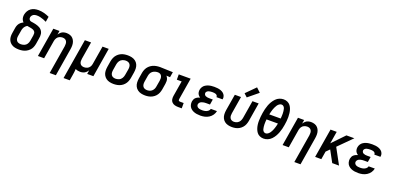

<svg xmlns="http://www.w3.org/2000/svg" viewBox="10 -1933 6748 3292"><g transform="rotate(20 3384.0 -287.5)"><path d="M245 8Q277 8 310 2Q343 -4 374 -20Q405 -36 430 -61Q455 -86 468.5 -117.5Q482 -149 488 -182L505 -287Q509 -309 510.5 -331Q512 -353 508.5 -374Q505 -395 495.5 -413.5Q486 -432 472 -446.5Q458 -461 440 -471.5Q422 -482 402 -488.5Q382 -495 361.5 -500.5Q341 -506 320 -508.5Q299 -511 277.5 -515Q256 -519 244.5 -537.5Q233 -556 237 -578Q240 -599 256 -617Q272 -635 294 -641Q316 -647 337 -647Q370 -647 400.5 -639.5Q431 -632 459.5 -621.5Q488 -611 516 -597L532 -694Q485 -716 434.5 -729.5Q384 -743 330 -743Q296 -743 261 -735Q226 -727 196 -705Q166 -683 148 -650.5Q130 -618 124 -584Q120 -560 122.5 -536.5Q125 -513 135 -492Q145 -471 162 -456Q136 -444 113.5 -425Q91 -406 78 -380Q65 -354 60 -327L43 -222Q36 -184 39 -147Q42 -110 59 -79Q76 -48 105.5 -27.5Q135 -7 171 0.5Q207 8 245 8ZM245 -89Q222 -89 201 -96Q180 -103 167 -120.5Q154 -138 151.5 -160.5Q149 -183 153 -206L171 -312Q174 -333 182.5 -354Q191 -375 206.5 -393Q222 -411 243 -422Q261 -418 280.5 -415.5Q300 -413 318.5 -409Q337 -405 354 -397.5Q371 -390 383 -375.5Q395 -361 396.5 -342Q398 -323 395 -303L377 -197Q372 -167 354 -139.5Q336 -112 305.5 -100.5Q275 -89 245 -89Z M879 205H992L1075 -299Q1081 -334 1081 -369Q1081 -404 1070.5 -435.5Q1060 -467 1038 -491.5Q1016 -516 984 -527Q952 -538 917 -538Q891 -538 864 -530.5Q837 -523 815.5 -503.5Q794 -484 779 -460L791 -530H678L590 0H703L759 -338Q764 -366 780.5 -392Q797 -418 825 -430Q853 -442 881 -442Q905 -442 925 -432.5Q945 -423 955.5 -403.5Q966 -384 967 -361Q968 -338 965 -315Z M1132 205H1245L1262 102Q1267 74 1270.5 45Q1274 16 1275 -12Q1294 -2 1316.5 3Q1339 8 1362 8Q1388 8 1415 0Q1442 -8 1463.5 -27Q1485 -46 1500 -70L1489 0H1602L1689 -530H1576L1520 -192Q1516 -164 1499 -138Q1482 -112 1454 -100.5Q1426 -89 1398 -89Q1375 -89 1354.5 -98Q1334 -107 1323.5 -126.5Q1313 -146 1312 -169Q1311 -192 1315 -215L1367 -530H1254Z M1971 8Q2004 8 2038 1.5Q2072 -5 2103.5 -21.5Q2135 -38 2159.5 -65Q2184 -92 2197.5 -124Q2211 -156 2217 -189L2235 -299Q2241 -337 2239 -375Q2237 -413 2221 -445.5Q2205 -478 2176 -499.5Q2147 -521 2110.5 -529.5Q2074 -538 2036 -538Q2003 -538 1969 -532Q1935 -526 1903.5 -509Q1872 -492 1847.5 -465.5Q1823 -439 1809.5 -406.5Q1796 -374 1790 -341L1772 -231Q1766 -193 1768 -155Q1770 -117 1786.5 -85Q1803 -53 1831.5 -31Q1860 -9 1896.5 -0.5Q1933 8 1971 8ZM1973 -89Q1949 -89 1927.5 -97.5Q1906 -106 1894 -125Q1882 -144 1880.5 -167.5Q1879 -191 1883 -215L1901 -325Q1906 -356 1923.5 -385Q1941 -414 1972 -427.5Q2003 -441 2034 -441Q2058 -441 2079.5 -432.5Q2101 -424 2113 -405Q2125 -386 2127 -362.5Q2129 -339 2125 -315L2106 -205Q2101 -174 2083.5 -145Q2066 -116 2035 -102.5Q2004 -89 1973 -89Z M2547 8Q2580 8 2613 1.5Q2646 -5 2677.5 -22Q2709 -39 2733 -65.5Q2757 -92 2770 -124Q2783 -156 2789 -189L2807 -299Q2811 -325 2810.5 -350Q2810 -375 2800.5 -397.5Q2791 -420 2775 -437L2843 -433L2859 -530L2626 -538H2625Q2591 -538 2556 -532Q2521 -526 2488 -510Q2455 -494 2428.5 -467.5Q2402 -441 2387 -408Q2372 -375 2366 -341L2348 -231Q2342 -193 2344 -155Q2346 -117 2362 -85Q2378 -53 2407 -31Q2436 -9 2472.5 -0.5Q2509 8 2547 8ZM2549 -89Q2525 -89 2503.5 -97.5Q2482 -106 2470 -125.5Q2458 -145 2456.5 -168Q2455 -191 2459 -215L2477 -325Q2481 -349 2492.5 -372.5Q2504 -396 2525.5 -412Q2547 -428 2571.5 -434.5Q2596 -441 2620 -441Q2643 -441 2661.5 -431Q2680 -421 2689.5 -401.5Q2699 -382 2699.5 -359.5Q2700 -337 2697 -315L2678 -205Q2675 -182 2665 -160Q2655 -138 2636.5 -120.5Q2618 -103 2594.5 -96Q2571 -89 2549 -89Z M3147 0H3214V-97H3147Q3137 -97 3129 -101.5Q3121 -106 3119 -115.5Q3117 -125 3119 -135L3184 -530H2967V-433H3055L3008 -151Q3003 -119 3008 -88.5Q3013 -58 3034.5 -37Q3056 -16 3085.5 -8Q3115 0 3147 0Z M3555 8Q3594 8 3633 -0.5Q3672 -9 3708 -31.5Q3744 -54 3767.5 -88.5Q3791 -123 3798 -162H3686Q3681 -136 3657.5 -118Q3634 -100 3607.5 -94.5Q3581 -89 3555 -89Q3536 -89 3517.5 -91.5Q3499 -94 3482 -102Q3465 -110 3455.5 -126Q3446 -142 3449 -161Q3452 -176 3462.5 -189.5Q3473 -203 3488 -210Q3503 -217 3519 -221Q3535 -225 3550.5 -226Q3566 -227 3581 -227H3647L3663 -324H3597Q3580 -324 3563.5 -326.5Q3547 -329 3532 -336Q3517 -343 3509 -357.5Q3501 -372 3503 -389Q3506 -405 3520 -417Q3534 -429 3550.5 -433.5Q3567 -438 3583 -439.5Q3599 -441 3615 -441Q3631 -441 3646.5 -439.5Q3662 -438 3676 -432.5Q3690 -427 3700 -415Q3710 -403 3708 -387Q3708 -386 3707 -384H3819Q3820 -388 3821 -392Q3826 -422 3814.5 -449.5Q3803 -477 3781 -494.5Q3759 -512 3732 -521.5Q3705 -531 3675.5 -534.5Q3646 -538 3615 -538Q3588 -538 3560.5 -535Q3533 -532 3506 -523.5Q3479 -515 3454 -499Q3429 -483 3413.5 -458Q3398 -433 3393 -405Q3389 -380 3393.5 -355.5Q3398 -331 3412.5 -312.5Q3427 -294 3447 -281Q3428 -275 3409.5 -266.5Q3391 -258 3375 -244.5Q3359 -231 3350.5 -212.5Q3342 -194 3338 -175Q3333 -140 3341.5 -107.5Q3350 -75 3372 -52Q3394 -29 3424 -15.5Q3454 -2 3487.5 3Q3521 8 3555 8Z M4131 8Q4164 8 4197 1.5Q4230 -5 4260.5 -22.5Q4291 -40 4314.5 -66.5Q4338 -93 4350.5 -125Q4363 -157 4369 -189L4425 -530H4312L4258 -205Q4253 -175 4237.5 -146.5Q4222 -118 4192.5 -103.5Q4163 -89 4133 -89Q4133 -89 4133 -89Q4133 -89 4133 -89Q4110 -89 4090 -98.5Q4070 -108 4059.5 -127.5Q4049 -147 4048 -169.5Q4047 -192 4051 -215L4103 -530H3990L3940 -231Q3934 -193 3935.5 -156Q3937 -119 3952 -86.5Q3967 -54 3994.5 -32Q4022 -10 4058 -1Q4094 8 4131 8ZM4197 -557 4381 -708 4305 -780 4138 -612Z M4708 8Q4745 8 4782.5 -7.5Q4820 -23 4848.5 -52.5Q4877 -82 4897 -116.5Q4917 -151 4931 -187.5Q4945 -224 4954 -261.5Q4963 -299 4969 -336Q4975 -373 4979 -410Q4983 -447 4982.5 -484Q4982 -521 4977.5 -556.5Q4973 -592 4961.5 -625.5Q4950 -659 4929 -686.5Q4908 -714 4875 -728.5Q4842 -743 4805 -743Q4768 -743 4730.5 -728Q4693 -713 4664.5 -683Q4636 -653 4615.5 -618.5Q4595 -584 4581.5 -547.5Q4568 -511 4559 -474Q4550 -437 4544 -399Q4538 -362 4534.5 -325Q4531 -288 4530.5 -251Q4530 -214 4535 -178.5Q4540 -143 4552 -109.5Q4564 -76 4584.5 -48.5Q4605 -21 4638 -6.5Q4671 8 4708 8ZM4868 -416H4660Q4665 -439 4670.5 -461.5Q4676 -484 4683.5 -507Q4691 -530 4701 -551.5Q4711 -573 4724 -594Q4737 -615 4758 -631Q4779 -647 4802 -647Q4825 -647 4840.5 -631Q4856 -615 4861.5 -594Q4867 -573 4869.5 -551Q4872 -529 4872.5 -506.5Q4873 -484 4871.5 -461.5Q4870 -439 4868 -416ZM4711 -89Q4688 -89 4672.5 -104.5Q4657 -120 4651.5 -141Q4646 -162 4643.5 -184Q4641 -206 4640.5 -228.5Q4640 -251 4641.5 -274Q4643 -297 4645 -319H4853Q4849 -296 4843 -273.5Q4837 -251 4829.5 -228.5Q4822 -206 4812.5 -184Q4803 -162 4789 -141.5Q4775 -121 4754.5 -105Q4734 -89 4711 -89Z M5343 205H5456L5539 -299Q5545 -334 5545 -369Q5545 -404 5534.5 -435.5Q5524 -467 5502 -491.5Q5480 -516 5448 -527Q5416 -538 5381 -538Q5355 -538 5328 -530.5Q5301 -523 5279.5 -503.5Q5258 -484 5243 -460L5255 -530H5142L5054 0H5167L5223 -338Q5228 -366 5244.5 -392Q5261 -418 5289 -430Q5317 -442 5345 -442Q5369 -442 5389 -432.5Q5409 -423 5419.5 -403.5Q5430 -384 5431 -361Q5432 -338 5429 -315Z M5648 0H5761L5785 -146L5847 -208L5960 0H6084L5928 -287L6171 -530H6026L5812 -307L5849 -530H5736Z M6435 8Q6474 8 6513 -0.5Q6552 -9 6588 -31.5Q6624 -54 6647.5 -88.5Q6671 -123 6678 -162H6566Q6561 -136 6537.5 -118Q6514 -100 6487.5 -94.5Q6461 -89 6435 -89Q6416 -89 6397.5 -91.5Q6379 -94 6362 -102Q6345 -110 6335.5 -126Q6326 -142 6329 -161Q6332 -176 6342.5 -189.5Q6353 -203 6368 -210Q6383 -217 6399 -221Q6415 -225 6430.5 -226Q6446 -227 6461 -227H6527L6543 -324H6477Q6460 -324 6443.5 -326.5Q6427 -329 6412 -336Q6397 -343 6389 -357.5Q6381 -372 6383 -389Q6386 -405 6400 -417Q6414 -429 6430.5 -433.5Q6447 -438 6463 -439.5Q6479 -441 6495 -441Q6511 -441 6526.5 -439.5Q6542 -438 6556 -432.5Q6570 -427 6580 -415Q6590 -403 6588 -387Q6588 -386 6587 -384H6699Q6700 -388 6701 -392Q6706 -422 6694.5 -449.5Q6683 -477 6661 -494.5Q6639 -512 6612 -521.5Q6585 -531 6555.5 -534.5Q6526 -538 6495 -538Q6468 -538 6440.5 -535Q6413 -532 6386 -523.5Q6359 -515 6334 -499Q6309 -483 6293.5 -458Q6278 -433 6273 -405Q6269 -380 6273.5 -355.5Q6278 -331 6292.5 -312.5Q6307 -294 6327 -281Q6308 -275 6289.5 -266.5Q6271 -258 6255 -244.5Q6239 -231 6230.5 -212.5Q6222 -194 6218 -175Q6213 -140 6221.5 -107.5Q6230 -75 6252 -52Q6274 -29 6304 -15.5Q6334 -2 6367.5 3Q6401 8 6435 8Z"/></g></svg>

Font: Iosevka Sparkle SmBdObl
Style: Regular
Weight: 600
Italic angle: -9°
Designer: Belleve Invis
Foundry: Belleve Invis
Version: Version 4.5.0; ttfautohint (v1.8.3)